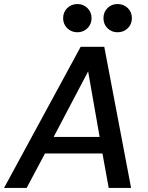

<svg xmlns="http://www.w3.org/2000/svg" viewBox="-42 -932 735 952"><path d="M-22 0 358 -700H475L608 0H497L466 -171H181L90 0ZM224 -253H452L395 -578ZM541 -772Q511 -772 491 -792Q471 -812 471 -842Q471 -872 491 -892Q511 -912 541 -912Q571 -912 591.5 -892Q612 -872 612 -842Q612 -812 591.5 -792Q571 -772 541 -772ZM342 -772Q312 -772 291.5 -792Q271 -812 271 -842Q271 -872 291.5 -892Q312 -912 342 -912Q371 -912 391.5 -892Q412 -872 412 -842Q412 -812 391.5 -792Q371 -772 342 -772Z"/></svg>

Font: Rethink Sans Medium
Style: Italic
Weight: 500
Italic angle: -10°
Designer: The Rethink Sans project authors (Hans Thiessen). DM Sans designed by Colophon Foundry.
Foundry: Rethink Communications LLC
Version: Version 1.001